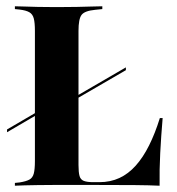

<svg xmlns="http://www.w3.org/2000/svg" viewBox="-20 -591 563 611"><path d="M150 -233.9V-242.7L380.6 -376.6V-367.7ZM2.4 -170.2V-179L150 -265.3V-256.5ZM149.2 -2.4Q123.4 -2.4 100 -2Q76.6 -1.6 58.5 -1.2Q40.3 -0.8 27.4 0V-8.9L42.7 -10.5Q62.9 -13.7 73.4 -19.4Q83.9 -25 87.5 -38.7Q91.1 -52.4 91.1 -78.2V-369.4H229.8V-66.1Q229.8 -42.7 233.1 -31Q236.3 -19.4 246.8 -15.3Q257.3 -11.3 277.4 -11.3H296Q331.5 -11.3 360.1 -24.6Q388.7 -37.9 412.1 -64.1Q435.5 -90.3 454.4 -128.2Q473.4 -166.1 488.7 -215.3H497.6Q492.7 -158.1 489.9 -104.4Q487.1 -50.8 487.9 0Q455.6 -1.6 408.5 -2Q361.3 -2.4 290.3 -2.4H159.7ZM149.2 -568.5H160.5H171Q199.2 -568.5 224.6 -569Q250 -569.4 271 -570.2Q291.9 -571 305.6 -571V-562.1L282.3 -559.7Q249.2 -556.5 239.5 -543.5Q229.8 -530.6 229.8 -492.7V-369.4H91.1V-492.7Q91.1 -518.5 87.5 -532.3Q83.9 -546 73.4 -552Q62.9 -558.1 42.7 -560.5L27.4 -562.1V-571Q40.3 -571 58.5 -570.2Q76.6 -569.4 100 -569Q123.4 -568.5 149.2 -568.5Z"/></svg>

Font: Playfair 144pt SemiCondensed ExtraBold
Style: Regular
Weight: 800
Width: 4
Designer: Claus Eggers Sørensen
Foundry: Claus Eggers Sørensen
Version: Version 2.203